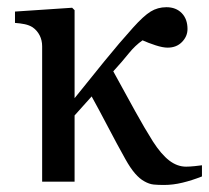

<svg xmlns="http://www.w3.org/2000/svg" viewBox="-20 -509 586 538"><path d="M545.9 -14.6Q517.6 -3.4 491.2 2.9Q464.8 9.3 439.5 9.3Q423.3 9.3 410.6 8.1Q397.9 6.8 384.3 -1Q371.6 -7.8 358.4 -22.9Q345.2 -38.1 331.1 -63.5Q307.6 -105.5 282 -154.5Q256.3 -203.6 236.8 -238.8L189 -185.5V0H98.1V-379.4Q98.1 -396 91.1 -409.9Q84 -423.8 71.3 -432.6Q62 -438.5 49.3 -441.2Q36.6 -443.8 22 -444.8V-476.6L182.1 -487.3L189 -480.5V-233.9Q228 -282.7 271.7 -336.4Q315.4 -390.1 352.5 -431.2Q382.3 -464.4 402.1 -476.6Q421.9 -488.8 446.3 -488.8Q473.1 -488.8 489.3 -472.2Q505.4 -455.6 505.4 -427.7Q505.4 -407.2 490 -391.4Q474.6 -375.5 449.7 -375.5Q436 -375.5 415.8 -382.1Q395.5 -388.7 379.4 -396Q358.9 -381.8 340.8 -359.4Q322.8 -336.9 297.4 -309.1Q333 -244.1 359.1 -196.8Q385.3 -149.4 408.7 -112.3Q431.6 -76.7 454.1 -59.3Q476.6 -42 501.5 -42Q511.2 -42 525.9 -43.5Q540.5 -44.9 545.9 -45.9Z"/></svg>

Font: UniBurma_GGSerif
Style: Book
Weight: 400
Designer: Victor San Kho Lin (for Burmese only and related typography optimization with it)
Foundry: http://www.unimm.org
Version: 2.0